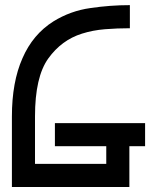

<svg xmlns="http://www.w3.org/2000/svg" viewBox="-20 -746 619 763"><path d="M556.6 -256.8Q556.6 -256.8 556.6 -256.8Q556.6 -226.6 556.6 -165Q536.1 -165 494.1 -165Q494.1 -111.3 494.1 -2.9Q338.9 -2.9 27.3 -2.9Q27.3 -96.7 27.3 -283.2Q27.3 -419.9 69.3 -514.6Q110.4 -609.4 192.4 -661.1Q260.7 -703.1 338.9 -713.9Q418 -725.6 496.1 -725.6Q496.1 -694.3 496.1 -633.8Q446.3 -633.8 397.5 -629.9Q348.6 -626 305.7 -612.3Q224.6 -586.9 171.9 -513.7Q119.1 -440.4 119.1 -283.2Q119.1 -219.7 119.1 -94.7Q213.9 -94.7 402.3 -94.7Q402.3 -118.2 402.3 -165Q335 -165 198.2 -165Q198.2 -196.3 198.2 -256.8Q203.1 -256.8 207 -256.8Q211.9 -256.8 216.8 -256.8Q301.8 -256.8 386.7 -256.8Q471.7 -256.8 556.6 -256.8Z"/></svg>

Font: Oishi
Style: Regular
Weight: 400
Designer: bBranding
Version: Version 1.0